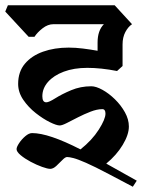

<svg xmlns="http://www.w3.org/2000/svg" viewBox="-38 -659 555 730"><path d="M407 -389Q346 -401 294 -401Q243 -401 204.5 -386.5Q166 -372 144.5 -347.5Q123 -323 123 -293Q123 -270 138 -270Q148 -270 172.5 -285.5Q197 -301 232.5 -316Q268 -331 309 -331Q327 -331 351.5 -317.5Q376 -304 399 -281.5Q422 -259 437 -232Q452 -205 452 -178Q452 -147 428.5 -108Q405 -69 366 -37L482 28L467 51L376 3Q321 -26 289 -40Q257 -54 241 -58Q225 -62 217 -62Q210 -62 199 -50.5Q188 -39 176 -28Q164 -17 153 -17Q143 -17 122 -24.5Q101 -32 78.5 -44Q56 -56 40.5 -69Q25 -82 25 -92Q25 -100 34.5 -114.5Q44 -129 58 -141Q72 -153 84 -153Q147 -153 268 -91Q312 -126 337.5 -166Q363 -206 363 -227Q363 -244 351 -244Q331 -244 306.5 -234.5Q282 -225 258.5 -213Q235 -201 216.5 -191.5Q198 -182 189 -182Q177 -182 151.5 -194.5Q126 -207 98 -229Q70 -251 50.5 -279.5Q31 -308 31 -340Q31 -386 56.5 -416.5Q82 -447 125.5 -462.5Q169 -478 223 -478Q249 -478 277 -474.5Q305 -471 333 -466V-497Q333 -543 357 -567H165Q144 -567 124 -551.5Q104 -536 93 -519H71L-18 -615L-8 -639H398L464 -567Q449 -557 438.5 -537Q428 -517 428 -490V-408Z"/></svg>

Font: Jaini
Style: Regular
Weight: 400
Designer: Maithili Shingre, Girish Dalvi (Devanagari), Taresh Vohra (Latin)
Foundry: Ek Type
Version: Version 2.000; ttfautohint (v1.8.4.7-5d5b)